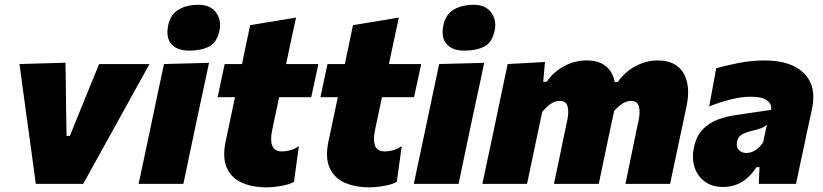

<svg xmlns="http://www.w3.org/2000/svg" viewBox="-20 -768 3439 802"><path d="M129.5 0Q123 -47 116.8 -94.2Q110.5 -141.5 104 -188L91.5 -278Q84 -333.5 76.2 -390.5Q68.5 -447.5 61.5 -500.5L253.5 -506Q254.5 -460 255 -414.2Q255.5 -368.5 256 -318.5L258 -200.5H272L320 -319.5Q339.5 -366.5 358 -412.5Q376.5 -458.5 394 -500.5H604.5Q574 -445.5 542.8 -389.2Q511.5 -333 480.5 -276.5L431 -187Q405.5 -141 379.5 -94Q353.5 -47 327.5 0Z M559 0Q570 -52.5 580.8 -102.2Q591.5 -152 604.5 -214.5L615 -264.5Q626 -317 634.5 -357.2Q643 -397.5 650.2 -431.5Q657.5 -465.5 665 -500.5L853 -505.5Q845.5 -469.5 838 -434.5Q830.5 -399.5 821.8 -358.8Q813 -318 801.5 -264.5L791 -214.5Q778 -152.5 767.5 -102.5Q757 -52.5 746 0ZM770 -556.5Q720.5 -556.5 696.2 -583.5Q672 -610.5 682.5 -662Q692 -707.5 725.8 -727.8Q759.5 -748 809.5 -748Q858.5 -748 882 -716.2Q905.5 -684.5 897 -641.5Q886.5 -590.5 853.2 -573.5Q820 -556.5 770 -556.5Z M1094.5 14.5Q1032.5 14.5 989 -5.5Q945.5 -25.5 927 -68Q908.5 -110.5 922.5 -177.5Q931 -217.5 939.8 -258.5Q948.5 -299.5 961.5 -362H889L918.5 -500.5H991Q1000 -545 1008.2 -583.8Q1016.5 -622.5 1025 -663L1216.5 -694.5Q1205.5 -644.5 1196 -599.2Q1186.5 -554 1175 -500.5H1310L1280 -362H1146L1116.5 -222.5Q1108 -181.5 1117.5 -158.5Q1127 -135.5 1158.5 -135.5Q1173 -135.5 1191 -140Q1209 -144.5 1228.5 -157.5L1208 -8.5Q1191 2 1156.5 8.2Q1122 14.5 1094.5 14.5Z M1524 14.5Q1462 14.5 1418.5 -5.5Q1375 -25.5 1356.5 -68Q1338 -110.5 1352 -177.5Q1360.5 -217.5 1369.2 -258.5Q1378 -299.5 1391 -362H1318.5L1348 -500.5H1420.5Q1429.5 -545 1437.8 -583.8Q1446 -622.5 1454.5 -663L1646 -694.5Q1635 -644.5 1625.5 -599.2Q1616 -554 1604.5 -500.5H1739.5L1709.5 -362H1575.5L1546 -222.5Q1537.5 -181.5 1547 -158.5Q1556.5 -135.5 1588 -135.5Q1602.5 -135.5 1620.5 -140Q1638.5 -144.5 1658 -157.5L1637.5 -8.5Q1620.5 2 1586 8.2Q1551.5 14.5 1524 14.5Z M1708.5 0Q1719.5 -52.5 1730.2 -102.2Q1741 -152 1754 -214.5L1764.5 -264.5Q1775.5 -317 1784 -357.2Q1792.5 -397.5 1799.8 -431.5Q1807 -465.5 1814.5 -500.5L2002.5 -505.5Q1995 -469.5 1987.5 -434.5Q1980 -399.5 1971.2 -358.8Q1962.5 -318 1951 -264.5L1940.5 -214.5Q1927.5 -152.5 1917 -102.5Q1906.5 -52.5 1895.5 0ZM1919.5 -556.5Q1870 -556.5 1845.8 -583.5Q1821.5 -610.5 1832 -662Q1841.5 -707.5 1875.2 -727.8Q1909 -748 1959 -748Q2008 -748 2031.5 -716.2Q2055 -684.5 2046.5 -641.5Q2036 -590.5 2002.8 -573.5Q1969.5 -556.5 1919.5 -556.5Z M1995 0Q2006 -53 2016.5 -102.2Q2027 -151.5 2040.5 -214.5L2051 -264.5Q2062.5 -321 2075 -379.5Q2087.5 -438 2100.5 -500.5L2256.5 -509L2249 -426.5H2263.5Q2292.5 -468 2336.8 -491.8Q2381 -515.5 2429 -515.5Q2529.5 -515.5 2548 -425.5H2560.5Q2590 -468 2634.8 -491.8Q2679.5 -515.5 2727 -515.5Q2804 -515.5 2835 -462.5Q2866 -409.5 2847.5 -323Q2843 -301.5 2836.8 -272.5Q2830.5 -243.5 2824.5 -214.5Q2811 -151 2800.5 -101.8Q2790 -52.5 2779 0H2592.5Q2603.5 -52.5 2613.2 -100.5Q2623 -148.5 2634.5 -204L2647.5 -265.5Q2655 -300.5 2648.8 -323.5Q2642.5 -346.5 2616.5 -346.5Q2596.5 -346.5 2579.2 -334.8Q2562 -323 2545.5 -304.5Q2541 -285 2536 -261.5Q2531 -238 2526 -214.5Q2513 -151.5 2502.5 -102Q2492 -52.5 2481 0H2294Q2305 -52.5 2315.2 -101Q2325.5 -149.5 2336.5 -204L2349.5 -265.5Q2357 -300.5 2350.8 -323.5Q2344.5 -346.5 2318.5 -346.5Q2297.5 -346.5 2280 -333.8Q2262.5 -321 2245 -301L2224.5 -204Q2213 -149.5 2202.8 -101Q2192.5 -52.5 2181.5 0Z M3000.5 13Q2954.5 13 2923.8 -9.8Q2893 -32.5 2881 -70.2Q2869 -108 2879 -153.5Q2889 -200 2914.8 -227Q2940.5 -254 2976.8 -267.8Q3013 -281.5 3054 -287.5L3200.5 -309Q3205.5 -331 3185.2 -347.5Q3165 -364 3117 -364Q3078.5 -364 3034.5 -353.2Q2990.5 -342.5 2942.5 -323.5L2971.5 -482.5Q3009.5 -494 3064.8 -504.8Q3120 -515.5 3173.5 -515.5Q3285 -515.5 3338.5 -461.8Q3392 -408 3372 -314Q3366 -287.5 3360.8 -262Q3355.5 -236.5 3349.5 -210.5L3343 -178Q3334.5 -138.5 3325 -94.5Q3315.5 -50.5 3305 0H3149.5L3152.5 -70H3140Q3086.5 13 3000.5 13ZM3097 -129Q3117.5 -129 3135.5 -140.8Q3153.5 -152.5 3167.5 -173.5L3183.5 -247Q3174 -238.5 3160.8 -233Q3147.5 -227.5 3116.5 -220.5Q3096 -215.5 3079.2 -206.2Q3062.5 -197 3058.5 -175Q3054.5 -152.5 3066.8 -140.8Q3079 -129 3097 -129Z"/></svg>

Font: Commissioner ExtraBold
Style: Italic
Weight: 800
Italic angle: -12°
Designer: Kostas Bartsokas
Foundry: Kostas Bartsokas
Version: Version 1.000; ttfautohint (v1.8.3)